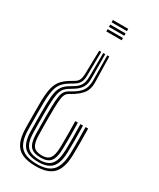

<svg xmlns="http://www.w3.org/2000/svg" viewBox="-204 -666 778 938"><g transform="rotate(30 184.5 -196.5)"><path d="M168.4 -436.8 166.8 -302.8Q166.5 -277.3 158.5 -262.8Q150.6 -248.4 134 -238.5L114.8 -226.9Q89.8 -212.4 75.6 -195.5Q61.5 -178.6 55.5 -152.1Q49.6 -125.5 48.8 -81.9Q48.6 -54.3 48.6 -28.6Q48.5 -2.9 48.9 21.9Q49.2 46.7 49.4 71.8Q50.5 138.2 78.3 166.8Q106 195.3 170.4 195.3Q230.3 195.3 257.1 166.3Q283.9 137.3 286.2 70.6Q287.3 35.1 286.9 -3.9Q286.6 -42.8 285.8 -80.3H300.3Q301.1 -43.7 301.3 -4Q301.6 35.6 300.7 71.2Q298.4 144 267.8 175.7Q237.3 207.4 170.4 207.4Q122.4 207.4 92.8 193.7Q63.2 180 49.4 150.1Q35.7 120.2 34.9 71.8Q34.7 45.3 34.3 20.5Q34 -4.3 34.1 -29.4Q34.1 -54.5 34.3 -81.9Q35.1 -127.9 42.2 -156.4Q49.2 -184.9 65 -203.4Q80.9 -221.9 108.1 -237.9L127.3 -249.5Q139.8 -256.1 146.4 -267.8Q152.9 -279.6 153.9 -302.8L156.9 -436.8ZM213.7 -436.8 216.7 -302.8Q218.1 -275.8 212.6 -257Q207.1 -238.1 194.2 -223.7Q181.3 -209.2 160.2 -194.9L142.1 -183.9Q128.2 -177.5 120.8 -168Q113.5 -158.4 110.5 -138.7Q107.6 -119 106.8 -81.7Q106.3 -54.1 106.3 -29Q106.3 -4 106.6 20.6Q106.9 45.1 107.4 71.6Q108.5 113.4 122.2 130.2Q135.9 147 170.4 147Q201.1 147 214.1 129.2Q227.1 111.4 228.3 68.3Q229.3 35.7 228.9 -2.9Q228.6 -41.5 227.8 -80.3H242.3Q243.2 -40.3 243.4 -2.3Q243.6 35.7 242.7 68.9Q241.4 118.1 224.9 138.6Q208.5 159.1 170.4 159.1Q128.4 159.1 111.2 139.4Q94 119.6 92.9 71.6Q92.7 45.6 92.3 21.1Q92 -3.4 91.9 -28.6Q91.8 -53.8 92.3 -81.7Q93.1 -120.6 96.7 -142Q100.3 -163.4 109.1 -174.7Q118 -186 134.5 -194.1L153.7 -205.5Q171.2 -216.8 182.5 -229.5Q193.8 -242.1 199.1 -259.7Q204.4 -277.2 203.8 -302.8L202.4 -436.8ZM191 -436.8 191.8 -302.8Q192.4 -268.1 180.7 -249.5Q169.1 -230.8 147 -216.7L128 -204.8Q108.7 -194.3 98 -180.9Q87.3 -167.6 83 -144.6Q78.6 -121.6 77.8 -81.9Q77.4 -53.4 77.5 -28.2Q77.5 -3 77.8 21.2Q78.2 45.4 78.4 71.6Q79.5 125.8 100.2 148.5Q121 171.2 170.4 171.2Q215.7 171.2 235.5 147.8Q255.4 124.5 257.2 69.8Q258.3 34.7 257.9 -3.7Q257.6 -42 256.8 -80.3H271.3Q272.1 -41.4 272.3 -2.8Q272.6 35.8 271.7 70.1Q270 130.8 246.6 157Q223.1 183.3 170.4 183.3Q113.3 183.3 89.1 157.7Q65 132.2 63.9 71.8Q63.7 45.8 63.3 21.2Q63 -3.4 63 -28.7Q62.9 -54 63.3 -81.9Q64.1 -124 69.4 -148.8Q74.8 -173.6 87.2 -188.5Q99.6 -203.5 121.3 -215.8L140.5 -227.8Q158 -238.4 168.2 -254.5Q178.5 -270.7 178.9 -302.8L179.7 -436.8ZM226.4 -600V-587.1H139.8V-600ZM226.4 -548.5V-535.6H139.8V-548.5ZM226.4 -574.2V-561.3H139.8V-574.2Z"/></g></svg>

Font: Big Shoulders Inline Display SC Thin
Style: Regular
Weight: 100
Designer: Patric King
Foundry: XO Type Co
Version: Version 2.002